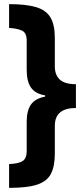

<svg xmlns="http://www.w3.org/2000/svg" viewBox="-20 -742 406 928"><path d="M24 51Q71 49 90 36Q109 23 109 -11V-154Q109 -207 129.5 -236.5Q150 -266 198 -275V-281Q150 -289 129.5 -319Q109 -349 109 -405V-546Q109 -585 84.5 -595Q60 -605 24 -607V-722Q106 -722 154.5 -707.5Q203 -693 224 -657.5Q245 -622 245 -558V-421Q245 -380 269 -357.5Q293 -335 347 -335V-220Q245 -220 245 -134V1Q245 61 226.5 97.5Q208 134 160.5 150Q113 166 24 166Z"/></svg>

Font: Noto Sans Thai ExtCond ExtBd
Style: Regular
Weight: 800
Width: 2
Designer: Monotype Design Team
Foundry: Monotype Imaging Inc.
Version: Version 2.002; ttfautohint (v1.8.4.7-5d5b)